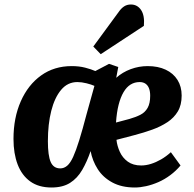

<svg xmlns="http://www.w3.org/2000/svg" viewBox="-20 -820 865 854"><path d="M637 -526Q683 -526 717 -510Q751 -494 769.5 -464.5Q788 -435 788 -395Q788 -353 771 -324.5Q754 -296 724.5 -276.5Q695 -257 657.5 -243.5Q620 -230 578 -219L498 -198Q501 -171 513 -144.5Q525 -118 548.5 -101Q572 -84 608 -84Q629 -84 651.5 -91Q674 -98 696.5 -111Q719 -124 740 -143L783 -84Q763 -60 737.5 -41Q712 -22 684.5 -10Q657 2 630 8Q603 14 580 14Q521 14 479.5 -8.5Q438 -31 414.5 -68Q391 -105 383 -148Q367 -101 345.5 -64Q324 -27 291.5 -6.5Q259 14 209 14Q152 14 114.5 -13Q77 -40 58.5 -88.5Q40 -137 40 -202Q40 -296 72.5 -369.5Q105 -443 163 -484.5Q221 -526 299 -526Q332 -526 359 -519Q386 -512 404 -504L465 -536L506 -522L497 -474Q525 -499 561.5 -512.5Q598 -526 637 -526ZM248 -71Q265 -71 279 -83Q293 -95 305.5 -122.5Q318 -150 332.5 -196.5Q347 -243 365 -312L400 -438Q387 -444 365 -449.5Q343 -455 324 -455Q281 -455 252 -420.5Q223 -386 208 -327Q193 -268 193 -192Q193 -128 205.5 -99.5Q218 -71 248 -71ZM648 -394Q648 -413 643 -426.5Q638 -440 627.5 -447.5Q617 -455 601 -455Q579 -455 561 -444Q543 -433 529.5 -410Q516 -387 507.5 -353.5Q499 -320 496 -275L556 -291Q584 -299 604.5 -309.5Q625 -320 636.5 -340Q648 -360 648 -394ZM508 -767Q519 -783 532 -791.5Q545 -800 562 -800Q591 -800 607.5 -775.5Q624 -751 620 -705L428 -579L395 -613Z"/></svg>

Font: Literata
Style: Bold Italic
Weight: 700
Italic angle: -2°
Designer: Latin by Veronika Burian and Jose Scaglione. Greek by Irene Vlachou. Cyrillic by Vera Evstafieva
Foundry: TypeTogether
Version: Version 3.103;gftools[0.9.29]